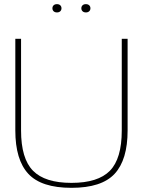

<svg xmlns="http://www.w3.org/2000/svg" viewBox="-20 -900 692 930"><path d="M54.2 -268.1V-711.9H82V-268.1Q82 -131.8 139.9 -73Q197.8 -14.2 326.2 -14.2Q454.6 -14.2 512.2 -72.8Q569.8 -131.3 569.8 -268.1V-711.9H598.1V-268.1Q598.1 -126 535.2 -58.1Q472.2 9.8 326.2 9.8Q180.2 9.8 117.2 -58.1Q54.2 -126 54.2 -268.1ZM272 -845.5Q266.1 -839.8 255.9 -839.8Q245.6 -839.8 239.7 -845.5Q233.9 -851.1 233.9 -859.9Q233.9 -868.7 239.7 -874.3Q245.6 -879.9 255.9 -879.9Q266.1 -879.9 272 -874.3Q277.8 -868.7 277.8 -859.9Q277.8 -851.1 272 -845.5ZM412.1 -845.5Q406.2 -839.8 396 -839.8Q385.7 -839.8 379.9 -845.5Q374 -851.1 374 -859.9Q374 -868.7 379.9 -874.3Q385.7 -879.9 396 -879.9Q406.2 -879.9 412.1 -874.3Q418 -868.7 418 -859.9Q418 -851.1 412.1 -845.5Z"/></svg>

Font: Creato Display Thin
Style: Regular
Weight: 265
Version: Version 1.000